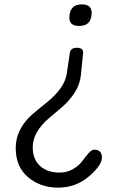

<svg xmlns="http://www.w3.org/2000/svg" viewBox="-20 -510 551 880"><path d="M300 -267Q303 -291 332 -291Q361 -291 361 -269Q361 -267 351 -168Q347 -124 322.5 -86Q298 -48 266.5 -21Q235 6 204 32Q130 96 130 165Q130 220 163.5 250.5Q197 281 253 281Q288 281 315.5 264.5Q343 248 357 228.5Q371 209 385.5 192.5Q400 176 412 176Q447 176 447 212Q447 248 387 299Q327 350 246 350Q165 350 108.5 302Q52 254 52 169Q52 82 128 14Q161 -14 194 -40Q276 -106 286 -172ZM298 -428Q298 -490 355 -490Q400 -490 400 -452Q400 -391 343 -391Q298 -391 298 -428Z"/></svg>

Font: Kite One
Style: Regular
Weight: 400
Designer: Eduardo Rodriguez Tunni
Foundry: Eduardo Rodriguez Tunni
Version: Version 1.001